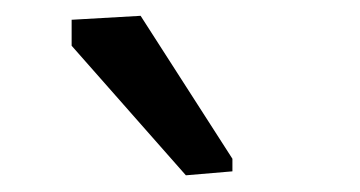

<svg xmlns="http://www.w3.org/2000/svg" viewBox="-20 -835 446 238"><path d="M268.1 -622.6 210.4 -617.7 68.8 -778.3V-810.5L154.3 -815.4L268.1 -638.2Z"/></svg>

Font: Noticia Text
Style: Regular
Weight: 400
Designer: JM Sole
Foundry: JM Sole
Version: Version 1.003